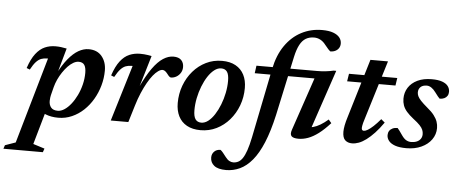

<svg xmlns="http://www.w3.org/2000/svg" viewBox="-143 -863 3017 1268"><g transform="rotate(5 1366.0 -229.0)"><path d="M201.5 -149.5Q196 -129.5 194.2 -116.2Q192.5 -103 192.5 -94Q192.5 -67 206.5 -50.2Q220.5 -33.5 251 -33.5Q272.5 -33.5 295 -48.2Q317.5 -63 338.2 -89.2Q359 -115.5 375.2 -149.2Q391.5 -183 401 -221.2Q410.5 -259.5 410.5 -298.5Q410.5 -333.5 399 -350.8Q387.5 -368 361 -368Q344 -368 325.8 -357.5Q307.5 -347 290 -328.8Q272.5 -310.5 256.8 -287Q241 -263.5 229.2 -237.8Q217.5 -212 211 -187ZM124 -46.5H179.5L109.5 199L185.5 223L177 247.5H-84.5L-76.5 223.5L-7 199L157 -371.5Q155.5 -371.5 154.2 -371.5Q153 -371.5 151.5 -371.5Q130 -371.5 112.5 -365Q95 -358.5 78.5 -340.8Q62 -323 43.5 -288.5L22 -297Q42.5 -358.5 69.5 -393.2Q96.5 -428 129 -442.2Q161.5 -456.5 199.5 -456.5Q220 -456.5 237 -454.2Q254 -452 274 -448L222 -263L217 -268.5Q250.5 -335 284.2 -376.2Q318 -417.5 352 -437Q386 -456.5 420 -456.5Q476.5 -456.5 507.2 -419.2Q538 -382 538 -325Q538 -274.5 524.2 -225.5Q510.5 -176.5 485.5 -133.8Q460.5 -91 425.8 -58.2Q391 -25.5 348.5 -6.8Q306 12 258 12Q211.5 12 174.8 -2.5Q138 -17 124 -46.5Z M718 -371.5Q716.5 -371.5 714.8 -371.5Q713 -371.5 711 -371.5Q690 -371.5 672.5 -365Q655 -358.5 638.5 -340.8Q622 -323 603 -288.5L582 -297Q602.5 -358.5 629.5 -393.2Q656.5 -428 689.5 -442Q722.5 -456 760.5 -456Q775 -456 787 -455Q799 -454 811 -452.2Q823 -450.5 837 -447.5L771.5 -228L771 -233Q809 -314.5 844.2 -363.5Q879.5 -412.5 913.8 -434.5Q948 -456.5 981.5 -456.5Q1016.5 -456.5 1033.5 -439Q1050.5 -421.5 1050.5 -393.5Q1050.5 -371.5 1039.8 -354.2Q1029 -337 1012 -327.2Q995 -317.5 976.5 -317.5Q971.5 -317.5 965.2 -323Q959 -328.5 951 -339.5Q942.5 -350.5 934.5 -356.5Q926.5 -362.5 917.5 -362.5Q904.5 -362.5 888.5 -351.2Q872.5 -340 855.2 -318.8Q838 -297.5 820.5 -266.8Q803 -236 786.5 -197.2Q770 -158.5 756 -112L722 0H605.5Z M1304 -456.5Q1357.5 -456.5 1394.2 -436Q1431 -415.5 1450 -378.2Q1469 -341 1469 -290.5Q1469 -229.5 1448.8 -175Q1428.5 -120.5 1392 -78.2Q1355.5 -36 1306.8 -12Q1258 12 1201 12Q1147.5 12 1110.5 -8.5Q1073.5 -29 1054.8 -66.2Q1036 -103.5 1036 -154Q1036 -215 1056.2 -269.8Q1076.5 -324.5 1112.8 -366.5Q1149 -408.5 1197.8 -432.5Q1246.5 -456.5 1304 -456.5ZM1202 -38Q1225.5 -38 1247.8 -55.2Q1270 -72.5 1289.2 -102.2Q1308.5 -132 1323.2 -169.5Q1338 -207 1346.2 -247.8Q1354.5 -288.5 1354.5 -328Q1354.5 -369.5 1341.8 -388Q1329 -406.5 1302.5 -406.5Q1279 -406.5 1256.8 -389.2Q1234.5 -372 1215.2 -342.5Q1196 -313 1181.2 -275.2Q1166.5 -237.5 1158.2 -196.8Q1150 -156 1150 -116.5Q1150 -75 1163 -56.5Q1176 -38 1202 -38Z M1525.5 -394 1532.5 -444.5H1934Q1964 -444.5 1992.5 -447.8Q2021 -451 2042.5 -456.5H2060.5L1919 -37L1893 -69Q1917 -67.5 1940.5 -73.8Q1964 -80 1988.5 -94.8Q2013 -109.5 2039 -132L2058 -109.5Q2018 -65 1982.2 -38.2Q1946.5 -11.5 1914.2 0.2Q1882 12 1851 12Q1815.5 12 1804 -1Q1792.5 -14 1803 -44L1926.5 -408L1965.5 -394ZM1690 -132Q1665.5 -22.5 1634.2 52.8Q1603 128 1565 173.5Q1527 219 1483.5 239.2Q1440 259.5 1392 259.5Q1338.5 259.5 1313 239Q1287.5 218.5 1287.5 185.5Q1287.5 161.5 1303.2 145.8Q1319 130 1344.5 130Q1352.5 135.5 1361.5 146.5Q1370.5 157.5 1383.5 174.5Q1396.5 191.5 1409.2 198.2Q1422 205 1435 205Q1452.5 205 1468 197.2Q1483.5 189.5 1496.8 170Q1510 150.5 1521.8 116.2Q1533.5 82 1544.5 29L1637.5 -432Q1656.5 -525 1700.5 -588.2Q1744.5 -651.5 1807.2 -684.2Q1870 -717 1944.5 -717Q1989.5 -717 2018 -706.5Q2046.5 -696 2060.5 -678.5Q2074.5 -661 2074.5 -638.5Q2074.5 -621.5 2066.5 -608.8Q2058.5 -596 2044 -588.5Q2029.5 -581 2009.5 -581Q2004.5 -585 1996.2 -593.8Q1988 -602.5 1972.5 -622Q1957.5 -642 1938 -652.5Q1918.5 -663 1896 -663Q1864.5 -663 1841.2 -649.2Q1818 -635.5 1801.8 -605Q1785.5 -574.5 1774.5 -524.5Z M2138 -394 2146 -444.5H2466L2458.5 -394ZM2277 -162Q2270.5 -142 2267.2 -129.2Q2264 -116.5 2262.8 -108.8Q2261.5 -101 2261.5 -95.5Q2261.5 -86 2265.5 -82Q2269.5 -78 2276.5 -78Q2286.5 -78 2302.2 -87.2Q2318 -96.5 2338.8 -115.8Q2359.5 -135 2384.5 -164.5L2409 -144Q2380 -102.5 2352.5 -73.2Q2325 -44 2299.5 -25Q2274 -6 2250.5 2.8Q2227 11.5 2205.5 11.5Q2177 11.5 2159.8 -4.5Q2142.5 -20.5 2142.5 -60.5Q2142.5 -77.5 2147.2 -102.8Q2152 -128 2162.5 -161L2279 -548.5H2395.5Z M2497 -116Q2503 -110 2509.8 -100.2Q2516.5 -90.5 2531.5 -69.5Q2546.5 -48 2561.5 -39.8Q2576.5 -31.5 2593 -31.5Q2614.5 -31.5 2630.8 -38.2Q2647 -45 2656.2 -58Q2665.5 -71 2665.5 -89.5Q2665.5 -104 2660 -117.8Q2654.5 -131.5 2639.5 -147.5Q2624.5 -163.5 2595.5 -185.5Q2567.5 -207.5 2550.2 -227.5Q2533 -247.5 2525.8 -268.2Q2518.5 -289 2518.5 -312.5Q2518.5 -353 2539.2 -385.8Q2560 -418.5 2599.5 -437.5Q2639 -456.5 2694 -456.5Q2737 -456.5 2763.2 -447Q2789.5 -437.5 2802 -421Q2814.5 -404.5 2814.5 -383.5Q2814.5 -368 2807.5 -356.8Q2800.5 -345.5 2787.5 -339.2Q2774.5 -333 2756.5 -333Q2751.5 -338 2744.2 -346.5Q2737 -355 2723.5 -373.5Q2710.5 -391.5 2695.5 -401.5Q2680.5 -411.5 2665.5 -411.5Q2638.5 -411.5 2624 -398Q2609.5 -384.5 2609.5 -362Q2609.5 -350 2615.2 -337.2Q2621 -324.5 2636.2 -308Q2651.5 -291.5 2680.5 -267Q2709.5 -243.5 2726 -222Q2742.5 -200.5 2749.5 -180Q2756.5 -159.5 2756.5 -138Q2756.5 -95.5 2732.2 -61.5Q2708 -27.5 2665 -7.8Q2622 12 2566 12Q2519.5 12 2490.8 1.8Q2462 -8.5 2448.5 -25.8Q2435 -43 2435 -63.5Q2435 -79 2442.2 -90.8Q2449.5 -102.5 2463.5 -109.2Q2477.5 -116 2497 -116Z"/></g></svg>

Font: Newsreader 16pt 16pt SemiBold
Style: Italic
Weight: 600
Italic angle: -17°
Version: Version 1.003